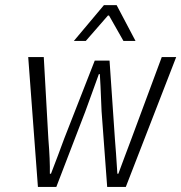

<svg xmlns="http://www.w3.org/2000/svg" viewBox="-20 -734 712 754"><path d="M270 -573.2 388.2 -713.9H438L512.2 -573.2H464.8L408.2 -672.9H403.8L316.9 -573.2ZM128.9 0 90.8 -509.8H151.9L169.9 -189Q176.8 -105 175.8 -51.8H180.2Q190.4 -77.1 207.8 -124Q225.1 -170.9 231.9 -189L352.1 -496.1H410.2L431.2 -189Q435.1 -144 440.9 -51.8H444.8Q452.1 -71.3 469.2 -117.4Q486.3 -163.6 496.1 -189L615.2 -509.8H671.9L474.1 0H400.9L378.9 -296.9Q374 -419.4 372.1 -442.9H368.2Q361.8 -426.3 344.2 -376.5Q326.7 -326.7 314.9 -295.9L201.2 0Z"/></svg>

Font: Office Code Pro Light Italic
Style: Regular
Weight: 300
Italic angle: -9°
Designer: Nathan Rutzky & Paul D. Hunt
Foundry: Adobe Systems Incorporated
Version: Version 1.004;PS 001.004;hotconv 1.0.70;makeotf.lib2.5.58329